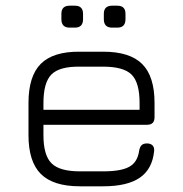

<svg xmlns="http://www.w3.org/2000/svg" viewBox="-20 -654 642 674"><path d="M132.5 -216V-179.5Q132.5 -109 160.8 -80.8Q189 -52.5 260.5 -52.5H342.5Q405.5 -52.5 434.2 -68.8Q463 -85 468.5 -125Q470.5 -137.5 476.8 -144Q483 -150.5 496 -150.5Q509 -150.5 515.8 -143.2Q522.5 -136 521 -123Q514.5 -60 470.5 -30Q426.5 0 342.5 0H260.5Q167 0 123.5 -43.2Q80 -86.5 80 -179.5V-292.5Q80 -387 123.5 -430.2Q167 -473.5 260.5 -472.5H342.5Q436 -472.5 479.2 -429.2Q522.5 -386 522.5 -292.5V-242.5Q522.5 -216 496.5 -216ZM260.5 -420Q189 -421 160.8 -392.8Q132.5 -364.5 132.5 -292.5V-268.5H470V-292.5Q470 -364 442 -392Q414 -420 342.5 -420ZM224.5 -557Q195.5 -557 195.5 -586.5V-605.5Q195.5 -634 224.5 -634H243Q271.5 -634 271.5 -605.5V-586.5Q271.5 -557 243 -557ZM373.5 -557Q344.5 -557 344.5 -586.5V-605.5Q344.5 -634 373.5 -634H392Q420.5 -634 420.5 -605.5V-586.5Q420.5 -557 392 -557Z"/></svg>

Font: Jura Light
Style: Regular
Weight: 400
Version: Version 5.106